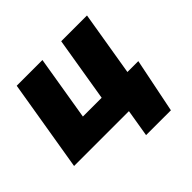

<svg xmlns="http://www.w3.org/2000/svg" viewBox="-166 -698 1031 1031"><g transform="rotate(-45 349.5 -182.5)"><path d="M0.5 0 87.4 -522.5H282.7L221.7 -154.3H364.3L425.3 -522.5H621.1L534.2 0ZM391.1 156.2 417 0H370.1L395.5 -154.3H642.6L579.6 156.2Z"/></g></svg>

Font: Inter 28pt Black
Style: Italic
Weight: 900
Italic angle: -9.3988°
Designer: Rasmus Andersson
Foundry: rsms
Version: Version 4.001;git-66647c0bb